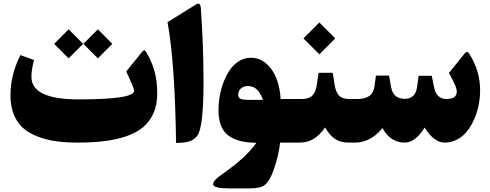

<svg xmlns="http://www.w3.org/2000/svg" viewBox="-20 -791 2718 1065"><path d="M522.9 -628.4 603 -547.9 522.9 -467.3 442.4 -547.9ZM360.8 -628.4 440.9 -547.9 360.8 -467.3 280.3 -547.9ZM407.2 0Q322.8 0 258.1 -13.2Q193.4 -26.4 142.6 -55.9Q91.8 -85.4 64.9 -137.7Q38.1 -189.9 38.1 -263.2Q38.1 -376.5 93.3 -485.4L168.9 -458Q154.3 -405.3 154.3 -364.7Q154.3 -239.7 416.5 -239.7Q724.1 -239.7 724.1 -287.6Q724.1 -300.8 680.2 -394.5L769 -504.4Q775.4 -511.2 779.1 -512Q782.7 -512.7 788.1 -506.3Q820.8 -453.6 836.4 -398.2Q852.1 -342.8 852.1 -272.9Q852.1 -210 831.1 -162.6Q810.1 -115.2 772.7 -84.5Q735.4 -53.7 678.7 -34.7Q622.1 -15.6 556.4 -7.8Q490.7 0 407.2 0Z M909.2 -668 1067.9 -766.6Q1091.3 -781.7 1094.2 -743.7Q1108.9 -531.2 1108.9 -339.4Q1108.9 -86.4 1075.2 -39.6Q1057.6 -15.6 1030 -6.8Q1002.4 2 956.5 2Q950.7 -442.4 909.2 -668Z M1363.3 -236.8Q1409.2 -236.8 1439 -237.3Q1425.3 -273.4 1406 -293.5Q1386.7 -313.5 1353.5 -314Q1331.5 -313.5 1316.4 -300.3Q1301.3 -287.1 1301.3 -264.6Q1301.3 -247.1 1316.7 -241.9Q1332 -236.8 1363.3 -236.8ZM1210.4 176.8Q1349.1 79.6 1401.9 1Q1350.6 0.5 1313.2 -8.8Q1275.9 -18.1 1247.8 -38.6Q1219.7 -59.1 1205.8 -94.2Q1191.9 -129.4 1191.9 -179.2Q1191.9 -217.8 1198.7 -257.6Q1205.6 -297.4 1220.2 -335.7Q1234.9 -374 1255.6 -404.1Q1276.4 -434.1 1306.4 -452.4Q1336.4 -470.7 1371.6 -470.7Q1419.4 -470.7 1456.5 -438.7Q1493.7 -406.7 1513.4 -355.7Q1533.2 -304.7 1536.6 -241.7H1589.8Q1602.1 -241.7 1602.1 -147.9V-83.5Q1602.1 0 1589.8 0H1533.7Q1525.9 68.8 1501.5 141.4Q1477.1 213.9 1447.8 235.8Q1423.8 253.9 1365.7 253.9H1246.6Q1205.6 253.9 1184.6 248.3Q1163.6 242.7 1162.4 231.9Q1161.1 221.2 1173.1 207.8Q1185.1 194.3 1210.4 176.8Z M1585 0Q1558.1 0 1558.1 -83.5V-147.9Q1558.1 -241.7 1585 -241.7H1652.8Q1692.9 -241.7 1712.2 -260.5Q1731.4 -279.3 1737.3 -319.8L1747.1 -387.2H1825.7L1835.9 -321.3Q1842.3 -279.8 1860.8 -260.7Q1879.4 -241.7 1917 -241.7H1925.8Q1938 -241.7 1938 -147.9V-83.5Q1938 0 1925.8 0H1915.5Q1868.7 0 1838.6 -20Q1808.6 -40 1783.2 -84Q1753.4 -41 1719.5 -20.5Q1685.5 0 1641.6 0ZM1751.5 -666.5 1839.8 -578.1 1751.5 -489.7 1663.1 -578.1Z M2455.6 -241.7Q2513.7 -241.7 2513.7 -283.2Q2513.7 -297.4 2504.4 -319.1Q2495.1 -340.8 2470.2 -386.2L2557.6 -494.6Q2570.8 -511.2 2582 -494.1Q2643.1 -399.9 2643.1 -290Q2643.1 -250.5 2635.5 -210.4Q2627.9 -170.4 2611.6 -132.6Q2595.2 -94.7 2572.5 -65.2Q2549.8 -35.6 2517.1 -17.8Q2484.4 0 2446.3 0Q2387.2 0 2335.4 -83.5Q2283.7 0 2225.6 0Q2145.5 0 2101.6 -80.6Q2035.6 0 1947.8 0H1920.9Q1894 0 1894 -83.5V-147.9Q1894 -241.7 1920.9 -241.7H1960.9Q2046.4 -241.7 2056.2 -306.6L2065.4 -371.6H2138.2L2149.4 -308.1Q2160.6 -242.7 2225.6 -242.7Q2283.2 -242.7 2293 -306.2L2302.2 -370.6H2375L2387.2 -309.1Q2400.4 -241.7 2455.6 -241.7Z"/></svg>

Font: Sahel Black FD
Style: Black-FD
Weight: 900
Foundry: Saber Rastikerdar (saber.rastikerdar@gmail.com)
Version: Version 3.3.1